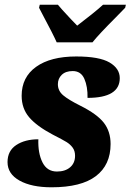

<svg xmlns="http://www.w3.org/2000/svg" viewBox="-20 -786 555 816"><path d="M12 -97Q12 -145 49 -169.5Q86 -194 143 -194Q141 -135 160.5 -96Q180 -57 222 -57Q257 -57 278 -75Q299 -93 299 -124Q299 -145 288.5 -159Q278 -173 262.5 -182.5Q247 -192 204 -214Q136 -250 104 -287.5Q72 -325 72 -379Q72 -458 133.5 -502Q195 -546 304 -546Q402 -546 445.5 -520.5Q489 -495 489 -454Q489 -370 352 -370Q353 -418 338.5 -451Q324 -484 289 -484Q259 -484 242.5 -468Q226 -452 226 -428Q226 -400 248.5 -381Q271 -362 321 -337Q393 -301 421.5 -264Q450 -227 450 -174Q450 -85 387.5 -37.5Q325 10 199 10Q114 10 63 -18.5Q12 -47 12 -97ZM160 -726 146 -753 149 -766H226Q236 -753 281 -705Q301 -685 308 -677Q336 -698 369 -724.5Q402 -751 418 -766H515L512 -753L473 -713Q399 -639 373 -606H221Q206 -640 160 -726Z"/></svg>

Font: Noto Serif NarrowBlack
Style: Italic
Weight: 900
Width: 4
Italic angle: -12°
Designer: Monotype Design Team
Foundry: Monotype Imaging Inc.
Version: Version 1.001